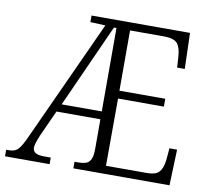

<svg xmlns="http://www.w3.org/2000/svg" viewBox="-80 -802 979 891"><g transform="rotate(10 409.5 -356.5)"><path d="M-1 -31H15Q40 -31 55 -46.5Q70 -62 91 -109L352 -679L281 -682V-713H745L750 -544H714L711 -594Q708 -639 692 -657Q676 -675 633 -676H469V-392H685V-355H469L468 -38H662Q702 -38 718 -55.5Q734 -73 739 -112L744 -169H780L774 0H321V-31H336Q362 -31 376 -36.5Q390 -42 397.5 -58Q405 -74 405 -106V-246H198L144 -127Q124 -81 124 -63Q124 -47 137 -39Q150 -31 178 -31H209V0H-1ZM405 -283V-676H393L216 -283Z"/></g></svg>

Font: Noto Serif NarrowLight
Style: Regular
Weight: 300
Width: 4
Designer: Monotype Design Team
Foundry: Monotype Imaging Inc.
Version: Version 1.001